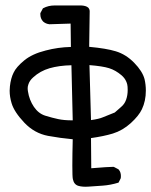

<svg xmlns="http://www.w3.org/2000/svg" viewBox="-20 -410 565 718"><path d="M321.3 219.2Q385.7 213.9 403.3 213.9H405.3L422.9 223.1L423.8 224.1Q432.1 233.4 432.1 248Q432.1 254.9 431.2 257.3L423.3 272.9Q393.1 282.2 364.3 284.2L308.1 288.1Q287.1 289.1 273.9 285.2Q256.8 280.8 252.4 259.8Q250.5 250.5 250.5 209.5Q250.5 168.5 252 110.8Q205.1 106.4 159.7 98.1Q108.4 88.4 70.8 48.6Q33.2 8.8 23.4 -23.9Q16.1 -47.9 16.1 -70.8Q16.1 -79.1 17.1 -87.4Q20.5 -117.7 30.8 -138.2Q40.5 -159.2 70.3 -183.8Q100.1 -208.5 150.9 -221.2Q197.3 -233.4 245.1 -234.4L244.1 -321.8L165 -319.3Q150.9 -320.8 141.1 -329.6Q130.9 -340.8 130.9 -356Q130.9 -357.4 130.9 -360.8L140.6 -378.9Q151.9 -384.8 162.4 -387.2Q172.9 -389.6 184.6 -389.6H283.2H283.7Q292.5 -389.2 299.1 -387.2Q305.7 -385.3 310.1 -381.3Q315.4 -375.5 315.4 -367.7L313.5 -234.9Q377.4 -229 412.6 -218.3Q450.7 -207 481.7 -175.3Q512.7 -143.6 520.5 -114.3Q525.4 -93.3 525.4 -71.3Q525.4 -32.2 510.7 -1.5Q499.5 22.5 469.2 50.3Q438.5 78.1 401.9 89.4Q368.2 99.6 320.3 106.4ZM86.4 -95.2Q83.5 -87.4 83.5 -80.6Q83.5 -73.7 84.5 -68.4Q89.4 -36.1 106.9 -10.3Q124 14.6 148.9 22.5Q175.8 30.8 197.8 35.4Q219.7 40 248.5 40Q250 40 252 40L247.1 -166Q200.7 -165 165.3 -154.8Q129.9 -144.5 104 -120.6Q90.8 -108.9 86.4 -95.2ZM457.5 -73.7Q457.5 -87.4 455.8 -94.2Q454.1 -101.1 451.7 -106Q446.3 -118.2 434.6 -128.4Q412.1 -147.5 387.9 -155Q363.8 -162.6 314.5 -166.5L320.3 39.1Q351.1 34.7 364.7 28.6Q378.4 22.5 409.2 10.7Q419.4 1.5 426.5 -4.4Q433.6 -10.3 434.1 -11.2Q445.8 -21 451.7 -37.4Q457.5 -53.7 457.5 -73.7Z"/></svg>

Font: Bakudai
Style: Bold
Weight: 700
Version: Version 1.48